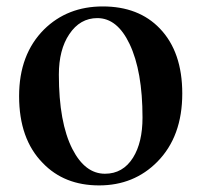

<svg xmlns="http://www.w3.org/2000/svg" viewBox="-20 -558 625 594"><path d="M112.3 -53.7Q39.1 -127.9 39.1 -260.7Q39.1 -389.6 116.2 -466.8Q188.5 -538.1 297.9 -538.1Q409.2 -538.1 474.6 -469.7Q543.9 -397.5 543.9 -268.6Q543.9 -135.7 466.8 -57.6Q394.5 15.6 286.6 15.6Q178.7 15.6 112.3 -53.7ZM304.7 -20.5Q360.4 -20.5 391.6 -70.3Q420.9 -117.2 420.9 -194.3Q420.9 -337.9 380.9 -421.9Q342.8 -502 281.2 -502Q227.5 -502 194.3 -452.1Q162.1 -404.3 162.1 -327.1Q162.1 -178.7 204.1 -96.7Q243.2 -20.5 304.7 -20.5Z"/></svg>

Font: Bpmf GenYo Min B
Style: B
Weight: 700
Foundry: But Ko
Version: Version 1.320